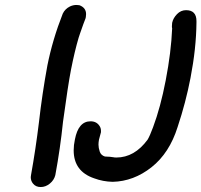

<svg xmlns="http://www.w3.org/2000/svg" viewBox="-20 -735 812 774"><path d="M144 19Q124 19 113 5Q104 -6 104 -21Q104 -25 105 -29Q124 -135 137 -242Q150 -357 171 -471Q192 -576 233 -680Q242 -699 262 -709Q275 -715 288 -715L300 -714Q327 -704 327 -678Q327 -672 326 -666Q325 -660 322 -653.5Q319 -647 303 -601L297 -583Q281 -529 266 -453Q254 -391 234 -244Q223 -137 203 -29Q198 -9 181 5Q164 19 144 19ZM434 -2Q395 -3 360 -16Q277 -44 277 -129Q277 -150 282 -173Q296 -246 345 -246Q370 -246 382 -226Q387 -218 387 -208V-202L379 -172Q377 -161 377 -152Q377 -139 382 -124Q387 -109 403 -104Q410 -104 422.5 -103Q435 -102 438 -101Q441 -100 449 -100Q522 -100 575 -172Q584 -187 597 -222Q627 -302 648 -411Q670 -525 674 -621Q673 -623 673 -629Q673 -634 674 -643Q678 -662 693.5 -678Q709 -694 730 -694Q772 -694 772 -650V-644Q771 -540 748 -421Q729 -322 696 -223Q663 -118 591 -61Q519 -4 434 -2Z"/></svg>

Font: Bad Comic
Style: Italic
Weight: 400
Italic angle: -11°
Designer: GGBotNet
Foundry: GGBotNet
Version: 0.95